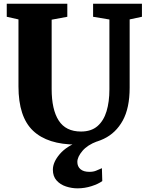

<svg xmlns="http://www.w3.org/2000/svg" viewBox="-20 -763 784 1024"><path d="M387 8Q234 8 156.2 -65.8Q78.5 -139.5 78.5 -302.5V-659.5L16 -673.5V-743H339V-673.5L255.5 -658V-288.5Q255.5 -178.5 293.2 -120Q331 -61.5 412 -61.5Q466.5 -61.5 499.8 -90.2Q533 -119 548.2 -169.5Q563.5 -220 563.5 -286V-659L476.5 -673.5V-743H737V-673.5L671.5 -659.5V-295.5Q671.5 -187 634.8 -120.2Q598 -53.5 533.8 -22.8Q469.5 8 387 8ZM393.5 241.5Q362.5 241.5 332 231.5Q301.5 221.5 281.8 199.5Q262 177.5 262 142Q262 101.5 299 58.5Q336 15.5 404.5 -9L440.5 -13L498 -9Q446.5 10 419.5 42Q392.5 74 392.5 100.5Q392.5 125 409 139.2Q425.5 153.5 456.5 153.5Q478.5 153.5 493.2 147Q508 140.5 523.5 134L525.5 202.5Q505 218 468.2 229.8Q431.5 241.5 393.5 241.5Z"/></svg>

Font: Merriweather Black
Style: Regular
Weight: 900
Designer: Eben Sorkin
Foundry: Eben Sorkin
Version: Version 2.200;gftools[0.9.31]